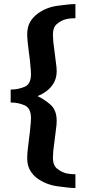

<svg xmlns="http://www.w3.org/2000/svg" viewBox="-20 -728 415 941"><path d="M349.6 -638.7Q349.6 -638.7 349.6 -673.8Q349.6 -708 349.6 -708Q349.6 -708 348.6 -708Q347.7 -708 347.7 -708Q321.3 -708 265.6 -700.2Q209 -693.4 166 -662.1Q142.6 -645.5 127.9 -621.1Q113.3 -595.7 113.3 -559.6Q113.3 -543.9 116.2 -516.6Q119.1 -489.3 123 -460.9Q127 -433.6 128.9 -407.2Q131.8 -380.9 131.8 -365.2Q131.8 -315.4 100.6 -302.7Q68.4 -289.1 34.2 -289.1Q34.2 -289.1 33.2 -289.1Q32.2 -289.1 32.2 -289.1Q32.2 -289.1 32.2 -257.8Q32.2 -225.6 32.2 -225.6Q32.2 -225.6 33.2 -225.6Q34.2 -225.6 34.2 -225.6Q68.4 -225.6 100.6 -211.9Q131.8 -198.2 131.8 -148.4Q131.8 -131.8 128.9 -107.4Q127 -82 123 -53.7Q119.1 -24.4 116.2 2.9Q113.3 29.3 113.3 46.9Q113.3 83 127.9 107.4Q142.6 132.8 166 148.4Q210 178.7 265.6 185.5Q321.3 193.4 347.7 193.4Q347.7 193.4 348.6 193.4Q349.6 193.4 349.6 193.4Q349.6 193.4 349.6 159.2Q349.6 126 349.6 126Q349.6 126 348.6 126Q347.7 126 347.7 126Q339.8 126 327.1 125Q315.4 124 302.7 121.1Q279.3 114.3 258.8 97.7Q239.3 81.1 239.3 44.9Q239.3 33.2 241.2 10.7Q244.1 -11.7 247.1 -36.1Q251 -63.5 253.9 -90.8Q257.8 -117.2 257.8 -134.8Q257.8 -189.5 226.6 -215.8Q194.3 -243.2 164.1 -256.8Q210.9 -276.4 234.4 -307.6Q257.8 -337.9 257.8 -379.9Q257.8 -396.5 253.9 -422.9Q251 -449.2 247.1 -476.6Q244.1 -502 241.2 -523.4Q239.3 -545.9 239.3 -557.6Q239.3 -593.8 258.8 -610.4Q279.3 -627.9 302.7 -633.8Q315.4 -636.7 327.1 -637.7Q339.8 -638.7 347.7 -638.7Q347.7 -638.7 348.6 -638.7Q349.6 -638.7 349.6 -638.7Z"/></svg>

Font: umazing
Style: Display
Weight: 400
Designer: umazing